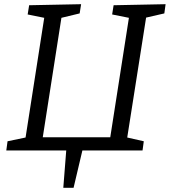

<svg xmlns="http://www.w3.org/2000/svg" viewBox="-20 -718 810 916"><path d="M770 -698 764 -654 677 -634 587 -62 666 -44 660 0H373L331 178H282L296 0H10L16 -44L102 -62L191 -633L112 -649L119 -693L367 -698L360 -654L273 -633L184 -63H506L595 -633L515 -649L522 -693Z"/></svg>

Font: Bitter Pro
Style: Italic
Weight: 400
Italic angle: -9°
Designer: Sol Matas, and Bitter project Authors
Foundry: Sol Matas
Version: Version 1.010